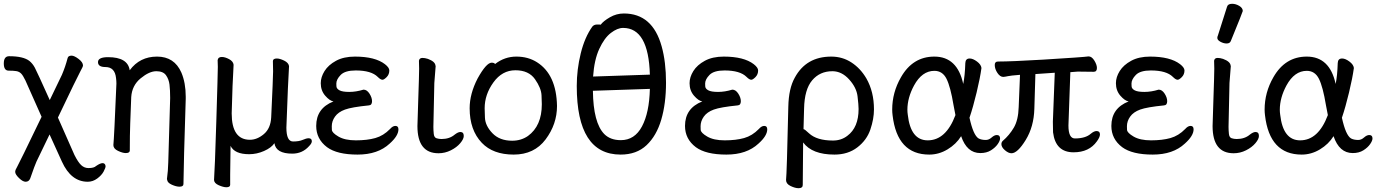

<svg xmlns="http://www.w3.org/2000/svg" viewBox="-24 -790 7247 1011"><path d="M438 167Q350 167 302 61L237 -82L168 61Q160 78 135 150Q128 167 111 167Q96 167 76 147.5Q56 128 56 115Q56 105 67 87Q75 74 195 -175L110 -366Q97 -393 87 -403Q77 -413 62 -415.5Q47 -418 21.5 -418Q-4 -418 -4 -456Q-4 -494 24 -494Q99 -494 131 -469Q148 -455 159.5 -433.5Q171 -412 238 -263L302 -396Q320 -438 332 -484Q335 -497 353 -497Q367 -497 390 -479.5Q413 -462 413 -445Q413 -439 399 -414Q385 -389 281 -171L368 26Q387 64 403.5 79.5Q420 95 442 95Q471 95 482 84Q504 69 516 69Q530 69 532 85Q532 94 521.5 113.5Q511 133 488 150Q465 167 438 167Z M921 193Q904 193 880.5 182.5Q857 172 856 156L855 153Q861 110 862 65L872 -274Q872 -316 868.5 -344.5Q865 -373 850 -394Q835 -415 799 -415Q762 -415 716.5 -377.5Q671 -340 667 -279Q660 -104 660 -74Q660 -10 659.5 3Q659 16 638 16Q622 16 597.5 4.5Q573 -7 573 -26Q577 -64 589 -350Q589 -364 587 -379Q581 -437 531 -437Q492 -437 492 -463Q492 -489 545 -489Q649 -489 659 -420Q712 -492 803 -492Q894 -492 931 -408Q954 -354 954 -281V-270Q943 73 942 179Q942 193 921 193Z M1168 196Q1152 196 1128 185.5Q1104 175 1103 158Q1107 108 1115 -150Q1123 -408 1123 -438L1122 -473Q1124 -490 1144 -490Q1161 -490 1182.5 -478.5Q1204 -467 1206 -449Q1206 -433 1204 -407Q1201 -373 1196 -193Q1196 -54 1292 -54Q1330 -54 1365.5 -84Q1401 -114 1404 -172Q1414 -384 1414 -414L1413 -468Q1413 -482 1434 -482Q1449 -482 1472 -471Q1495 -460 1498 -442Q1493 -367 1484 -118Q1484 -45 1519 -45Q1551 -45 1570 -53.5Q1589 -62 1601 -62Q1618 -62 1618 -46Q1618 -35 1603 -20Q1568 19 1515 19Q1429 19 1421 -36Q1405 -12 1366.5 5Q1328 22 1288 22Q1211 22 1190 -22L1188 130V183Q1188 196 1168 196Z M1859 24Q1751 24 1698 -15Q1641 -58 1641 -127Q1641 -220 1732 -256Q1712 -259 1688.5 -286Q1665 -313 1665 -352Q1665 -384 1685 -416Q1705 -448 1745.5 -470Q1786 -492 1845 -492Q1951 -492 2003 -452Q2026 -434 2026 -419Q2026 -398 2012 -384Q1998 -370 1990 -370Q1980 -370 1965 -385Q1931 -419 1849 -419Q1793 -419 1770 -395.5Q1747 -372 1747 -350Q1747 -348 1747.5 -335.5Q1748 -323 1763.5 -314.5Q1779 -306 1815 -306Q1851 -306 1890 -318Q1908 -318 1921.5 -297Q1935 -276 1935 -257Q1935 -236 1918 -235Q1828 -226 1792.5 -213Q1757 -200 1740 -176Q1723 -152 1723 -125Q1723 -122 1723.5 -106.5Q1724 -91 1758 -71Q1792 -51 1850 -51Q1909 -51 1952 -63Q1995 -75 2030 -111Q2044 -127 2058 -127Q2074 -127 2074 -109Q2074 -75 2028 -34Q1966 24 1859 24Z M2285 17Q2174 17 2174 -126L2178 -254Q2183 -397 2183 -429L2182 -470Q2184 -485 2201 -485Q2213 -485 2229 -480Q2267 -466 2269 -445L2270 -442L2263 -353L2258 -122Q2258 -104 2260 -85Q2262 -66 2274.5 -62Q2287 -58 2301 -58Q2343 -58 2370 -81Q2388 -95 2400 -95Q2418 -95 2418 -74Q2418 -58 2399.5 -36Q2381 -14 2350 1.5Q2319 17 2285 17Z M2673 -49Q2720 -49 2756 -74Q2829 -127 2829 -241Q2829 -249 2827.5 -287.5Q2826 -326 2793 -373Q2760 -420 2690 -420Q2620 -420 2574 -356Q2528 -292 2528 -220Q2528 -214 2529.5 -171Q2531 -128 2569 -88.5Q2607 -49 2673 -49ZM2681 24Q2572 24 2513 -38Q2449 -105 2449 -220Q2449 -296 2491 -377Q2537 -460 2565 -460Q2578 -460 2583 -453Q2633 -492 2695 -492Q2757 -492 2804 -462Q2906 -397 2909 -232Q2909 -136 2849 -56Q2789 24 2681 24Z M3245 -52Q3318 -52 3356.5 -124.5Q3395 -197 3398 -322L3098 -312Q3100 -143 3158 -84Q3190 -52 3245 -52ZM3099 -387 3398 -397Q3391 -643 3257 -643Q3227 -643 3192.5 -616.5Q3158 -590 3131.5 -532.5Q3105 -475 3099 -387ZM3244 24Q3013 24 3013 -337Q3013 -424 3034 -509Q3055 -594 3095 -650Q3104 -661 3121 -661Q3137 -661 3139 -660Q3153 -679 3187.5 -699Q3222 -719 3261 -719Q3412 -719 3460 -546Q3483 -464 3483 -355Q3483 -245 3458 -160Q3433 -75 3380.5 -25.5Q3328 24 3244 24Z M3801 24Q3693 24 3640 -15Q3583 -58 3583 -127Q3583 -220 3674 -256Q3654 -259 3630.5 -286Q3607 -313 3607 -352Q3607 -384 3627 -416Q3647 -448 3687.5 -470Q3728 -492 3787 -492Q3893 -492 3945 -452Q3968 -434 3968 -419Q3968 -398 3954 -384Q3940 -370 3932 -370Q3922 -370 3907 -385Q3873 -419 3791 -419Q3735 -419 3712 -395.5Q3689 -372 3689 -350Q3689 -348 3689.5 -335.5Q3690 -323 3705.5 -314.5Q3721 -306 3757 -306Q3793 -306 3832 -318Q3850 -318 3863.5 -297Q3877 -276 3877 -257Q3877 -236 3860 -235Q3770 -226 3734.5 -213Q3699 -200 3682 -176Q3665 -152 3665 -125Q3665 -122 3665.5 -106.5Q3666 -91 3700 -71Q3734 -51 3792 -51Q3851 -51 3894 -63Q3937 -75 3972 -111Q3986 -127 4000 -127Q4016 -127 4016 -109Q4016 -75 3970 -34Q3908 24 3801 24Z M4362 -50Q4406 -50 4438 -75Q4497 -119 4497 -216Q4497 -237 4491.5 -283Q4486 -329 4447 -372Q4408 -415 4359 -415Q4293 -415 4252.5 -367Q4212 -319 4210 -218L4207 -110Q4213 -110 4236 -88Q4277 -50 4362 -50ZM4181 201Q4163 201 4139 189.5Q4115 178 4115 158Q4119 127 4127 -229Q4129 -324 4161 -381Q4221 -492 4353 -492Q4412 -492 4459.5 -461Q4507 -430 4538 -377Q4578 -307 4578 -214Q4578 -164 4559 -108Q4540 -52 4490.5 -14Q4441 24 4370 24Q4252 24 4205 -40L4203 184Q4203 201 4181 201Z M4861 -51Q4957 -51 5007 -184L4997 -236Q4981 -333 4960 -375Q4939 -417 4896 -417Q4831 -417 4789 -340Q4754 -275 4754 -212Q4754 -199 4756 -186Q4771 -51 4861 -51ZM4869 24Q4700 24 4676 -183Q4674 -198 4674 -213Q4674 -303 4720 -383Q4782 -492 4896 -492Q5017 -492 5048 -348Q5057 -391 5059 -458Q5060 -482 5082 -482Q5099 -482 5120.5 -466Q5142 -450 5144 -432Q5137 -380 5118.5 -303Q5100 -226 5081 -170Q5101 -78 5129 -61Q5144 -53 5167 -53Q5183 -53 5197.5 -66Q5212 -79 5225 -79Q5242 -79 5242 -61Q5242 -49 5229.5 -31Q5217 -13 5194 1.5Q5171 16 5138 16Q5067 16 5037 -73Q5011 -31 4965.5 -3.5Q4920 24 4869 24Z M5302 17Q5286 17 5267.5 1Q5249 -15 5249 -31Q5249 -41 5256 -48Q5291 -78 5314.5 -118Q5338 -158 5340 -226L5347 -396Q5296 -392 5283.5 -389Q5271 -386 5259 -385Q5242 -385 5228 -406Q5214 -427 5214 -448Q5214 -466 5231 -466Q5300 -466 5469 -476Q5682 -489 5708 -493Q5725 -493 5738.5 -471Q5752 -449 5752 -432Q5752 -412 5735 -412L5651 -413L5612 -410L5602 -129Q5602 -61 5636 -61Q5692 -61 5720 -86Q5737 -100 5750 -100Q5768 -100 5768 -82Q5768 -68 5752 -46Q5711 12 5629 12Q5534 12 5521 -93Q5520 -109 5520 -149L5530 -407L5428 -400Q5425 -312 5422.5 -217.5Q5420 -123 5377 -53Q5334 17 5302 17Z M6046 24Q5938 24 5885 -15Q5828 -58 5828 -127Q5828 -220 5919 -256Q5899 -259 5875.5 -286Q5852 -313 5852 -352Q5852 -384 5872 -416Q5892 -448 5932.5 -470Q5973 -492 6032 -492Q6138 -492 6190 -452Q6213 -434 6213 -419Q6213 -398 6199 -384Q6185 -370 6177 -370Q6167 -370 6152 -385Q6118 -419 6036 -419Q5980 -419 5957 -395.5Q5934 -372 5934 -350Q5934 -348 5934.5 -335.5Q5935 -323 5950.5 -314.5Q5966 -306 6002 -306Q6038 -306 6077 -318Q6095 -318 6108.5 -297Q6122 -276 6122 -257Q6122 -236 6105 -235Q6015 -226 5979.5 -213Q5944 -200 5927 -176Q5910 -152 5910 -125Q5910 -122 5910.5 -106.5Q5911 -91 5945 -71Q5979 -51 6037 -51Q6096 -51 6139 -63Q6182 -75 6217 -111Q6231 -127 6245 -127Q6261 -127 6261 -109Q6261 -75 6215 -34Q6153 24 6046 24Z M6472 17Q6361 17 6361 -126L6365 -254Q6370 -397 6370 -429L6369 -470Q6371 -485 6388 -485Q6400 -485 6416 -480Q6454 -466 6456 -445L6457 -442L6450 -353L6445 -122Q6445 -104 6447 -85Q6449 -66 6461.5 -62Q6474 -58 6488 -58Q6530 -58 6557 -81Q6575 -95 6587 -95Q6605 -95 6605 -74Q6605 -58 6586.5 -36Q6568 -14 6537 1.5Q6506 17 6472 17ZM6435 -561Q6419 -561 6402.5 -570Q6386 -579 6386 -590Q6386 -598 6388 -600L6437 -754Q6441 -770 6464 -770Q6483 -770 6501.5 -759Q6520 -748 6520 -732Q6520 -728 6457 -574Q6452 -561 6435 -561Z M6822 -51Q6918 -51 6968 -184L6958 -236Q6942 -333 6921 -375Q6900 -417 6857 -417Q6792 -417 6750 -340Q6715 -275 6715 -212Q6715 -199 6717 -186Q6732 -51 6822 -51ZM6830 24Q6661 24 6637 -183Q6635 -198 6635 -213Q6635 -303 6681 -383Q6743 -492 6857 -492Q6978 -492 7009 -348Q7018 -391 7020 -458Q7021 -482 7043 -482Q7060 -482 7081.5 -466Q7103 -450 7105 -432Q7098 -380 7079.5 -303Q7061 -226 7042 -170Q7062 -78 7090 -61Q7105 -53 7128 -53Q7144 -53 7158.5 -66Q7173 -79 7186 -79Q7203 -79 7203 -61Q7203 -49 7190.5 -31Q7178 -13 7155 1.5Q7132 16 7099 16Q7028 16 6998 -73Q6972 -31 6926.5 -3.5Q6881 24 6830 24Z"/></svg>

Font: LXGW WenKai Lite
Style: Bold
Weight: 700
Designer: LXGW / Fontworks Inc.
Foundry: LXGW / Fontworks Inc.
Version: Version 1.330;April 28, 2024